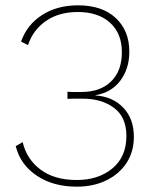

<svg xmlns="http://www.w3.org/2000/svg" viewBox="-20 -690 565 720"><path d="M268 10Q179 10 117.5 -31.5Q56 -73 39 -142L65 -157Q80 -93 132 -54Q184 -15 268 -15Q349 -15 401.5 -58.5Q454 -102 454 -180Q454 -251 407.5 -285.5Q361 -320 291 -320Q271 -320 257 -320Q243 -320 233 -319V-346Q243 -345 257.5 -345Q272 -345 285 -345Q356 -345 396.5 -384.5Q437 -424 437 -494Q437 -565 392.5 -605Q348 -645 272 -645Q201 -645 152.5 -611.5Q104 -578 85 -521L59 -534Q81 -597 137.5 -633.5Q194 -670 273 -670Q363 -670 414 -622.5Q465 -575 465 -496Q465 -433 431.5 -388Q398 -343 338 -333V-332Q402 -328 442 -286.5Q482 -245 482 -177Q482 -121 454.5 -79Q427 -37 378.5 -13.5Q330 10 268 10Z"/></svg>

Font: Work Sans ExtraLight
Style: Regular
Weight: 200
Designer: Wei Huang
Foundry: Wei Huang
Version: Version 2.010; ttfautohint (v1.8.3)